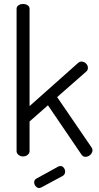

<svg xmlns="http://www.w3.org/2000/svg" viewBox="-20 -783 495 961"><path d="M95 0Q82 0 72.5 -8Q63 -16 63 -26V-739Q63 -750 72.5 -756.5Q82 -763 95 -763Q109 -763 118.5 -756.5Q128 -750 128 -739V-252L372 -469Q380 -475 387 -475Q395 -475 402.5 -471Q410 -467 415 -460Q420 -453 420 -444Q420 -439 418.5 -434.5Q417 -430 413 -426L266 -297L439 -44Q443 -38 443 -30Q443 -23 438 -15Q433 -7 424.5 -2.5Q416 2 408 2Q396 2 388 -9L220 -256L128 -175V-26Q128 -16 118.5 -8Q109 0 95 0ZM176 158Q166 158 158.5 149Q151 140 151 130Q151 117 162 111L273 50Q278 48 282 48Q293 48 299.5 57Q306 66 306 76Q306 91 293 98L187 155Q184 156 181.5 157Q179 158 176 158Z"/></svg>

Font: Dosis ExtraLight
Style: Regular
Weight: 400
Version: Version 3.001; ttfautohint (v1.8.2)